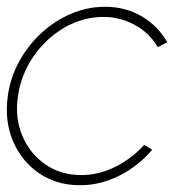

<svg xmlns="http://www.w3.org/2000/svg" viewBox="-28 -534 557 567"><path d="M397.5 -106 421.5 -92Q381 -44 325 -15.5Q269 13 208 13Q139 13 87.2 -22.5Q35.5 -58 10.2 -117.8Q-15 -177.5 -5 -250Q2.5 -305 28.8 -352.8Q55 -400.5 94.5 -436.8Q134 -473 182.2 -493.5Q230.5 -514 282 -514Q343 -514 391 -485.5Q439 -457 466 -409L438 -395Q412 -438 369 -461Q326 -484 278 -484Q216 -484 161.5 -452Q107 -420 70.5 -366.8Q34 -313.5 25 -250Q15.5 -185.5 38 -132.8Q60.5 -80 106 -48.5Q151.5 -17 212 -17Q264.5 -17 313.8 -42Q363 -67 397.5 -106Z"/></svg>

Font: Urbanist Thin
Style: Italic
Weight: 100
Italic angle: -8°
Designer: Corey Hu
Foundry: Corey Hu
Version: Version 1.321; ttfautohint (v1.8.4.7-5d5b)